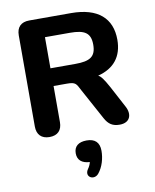

<svg xmlns="http://www.w3.org/2000/svg" viewBox="-100 -746 887 1100"><g transform="rotate(-10 343.0 -195.5)"><path d="M146 8C194 8 219 -19 219 -66V-276H297C348 -276 350 -265 371 -225L469 -45C489 -8 513 8 554 8C616 8 631 -40 605 -88L539 -212C511 -263 497 -282 481 -290C575 -314 625 -376 625 -474C625 -599 546 -670 390 -670H147C99 -670 73 -644 73 -596V-66C73 -19 99 8 146 8ZM364 -379H219V-560H364C449 -560 484 -539 484 -470C484 -400 449 -379 364 -379ZM383 264C412 229 425 180 425 137C425 88 399 64 351 64C303 64 277 86 277 126C277 165 302 187 348 189C345 202 339 215 331 226C301 269 354 298 383 264Z"/></g></svg>

Font: SN Pro
Style: Bold
Weight: 700
Designer: Tobias Whetton
Foundry: Supernotes
Version: Version 1.003;Glyphs 3.3 (3324)